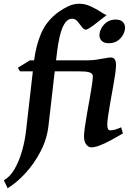

<svg xmlns="http://www.w3.org/2000/svg" viewBox="-62 -762 685 1019"><path d="M503.9 -681.6Q493.2 -673.8 477.1 -661.1Q460.9 -648.4 444.1 -635.3Q427.2 -622.1 413.3 -613.3Q399.4 -604.5 393.6 -604.5Q382.8 -604.5 372.6 -618.9Q362.3 -633.3 349.9 -647.9Q337.4 -662.6 320.8 -662.6Q300.3 -662.6 285.9 -643.8Q271.5 -625 262.2 -595Q252.9 -564.9 247.3 -530.5Q241.7 -496.1 238.3 -464.8L235.4 -441.9H406.2Q427.7 -441.9 452.6 -445.8Q477.5 -449.7 498 -453.4Q518.6 -457 525.9 -457Q539.1 -457 546.4 -447.8Q553.7 -438.5 553.7 -416Q553.7 -398.9 549.1 -366.9Q544.4 -335 537.4 -296.1Q530.3 -257.3 523.4 -218.5Q516.6 -179.7 512 -147.9Q507.3 -116.2 507.3 -99.1Q507.3 -70.3 522 -70.3Q536.6 -70.3 548.8 -74Q561 -77.6 581.1 -86.4L590.3 -53.7Q559.6 -35.6 528.1 -18.6Q496.6 -1.5 469 9.3Q441.4 20 423.3 20Q407.2 20 395.5 4.6Q383.8 -10.7 383.8 -37.1Q383.8 -54.7 388.4 -87.6Q393.1 -120.6 400.1 -160.6Q407.2 -200.7 414.3 -240.2Q421.4 -279.8 426 -311Q430.7 -342.3 430.7 -356.4Q430.7 -361.3 430.2 -363.8Q424.3 -375.5 408 -379.4Q391.6 -383.3 356.9 -383.3H228.5L195.3 -94.2Q187 -22.9 153.3 41.7Q119.6 106.4 73.2 157Q26.9 207.5 -21.5 236.8L-41.5 194.8Q-8.8 176.8 15.4 135Q39.6 93.3 54.9 39.3Q70.3 -14.6 76.2 -67.9L112.3 -383.3H43.9L32.7 -402.3L96.7 -441.9H119.1Q128.9 -520.5 156.7 -585.7Q184.6 -650.9 246.6 -696.8Q272.5 -715.8 300.8 -729Q329.1 -742.2 358.9 -742.2Q389.2 -742.2 418.7 -728.5Q448.2 -714.8 470.9 -700Q493.7 -685.1 503.9 -681.6ZM601.6 -616.2Q601.6 -598.1 591.8 -578.9Q582 -559.6 562.7 -546.1Q543.5 -532.7 516.1 -532.7Q489.7 -532.7 477.8 -545.2Q465.8 -557.6 465.8 -574.2Q465.8 -591.8 475.8 -611.3Q485.8 -630.9 505.1 -644.5Q524.4 -658.2 551.8 -658.2Q577.6 -658.2 589.6 -645.5Q601.6 -632.8 601.6 -616.2Z"/></svg>

Font: Gentium Plus
Style: Bold Italic
Weight: 700
Italic angle: -8°
Designer: Victor Gaultney, Annie Olsen, Iska Routamaa, Becca Hirsbrunner
Foundry: SIL International
Version: Version 6.101